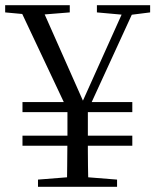

<svg xmlns="http://www.w3.org/2000/svg" viewBox="-25 -723 601 743"><path d="M300 -263 253 -262 45 -703H132L305 -313H288L293 -327L462 -703H502ZM103 -665 -5 -675V-703H245V-675L121 -665ZM261 -39H290L428 -28V0H122V-28ZM236 -193V-317H315V-193Q315 -165 315 -139Q315 -113 315.5 -80.5Q316 -48 317 0H234Q235 -48 235 -80.5Q235 -113 235.5 -139Q236 -165 236 -193ZM461 -665 350 -675V-703H556V-675L477 -665ZM62 -159V-198H487V-159ZM62 -289V-328H487V-289Z"/></svg>

Font: Noto Serif TC ExtraLight
Style: Regular
Weight: 400
Version: Version 2.002-H1;hotconv 1.1.0;makeotfexe 2.6.0